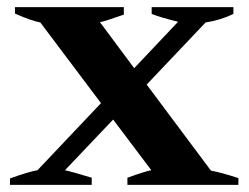

<svg xmlns="http://www.w3.org/2000/svg" viewBox="-20 -518 697 538"><path d="M648 -19V0H337V-20Q390 -39 404 -41L297 -183L162 -41Q181 -37 237 -20V0H8V-18Q64 -38 85 -41L263 -229L93 -455Q67 -460 22 -480V-498H327V-477Q298 -467 282.5 -462Q267 -457 260 -456L356 -327L479 -457Q430 -469 405 -479V-498H634V-479Q600 -462 556 -455L391 -281L571 -40Q602 -34 648 -19Z"/></svg>

Font: Trirong ExtraBold
Style: Regular
Weight: 800
Designer: Katatrad Team
Foundry: CadsonDemak
Version: Version 1.001